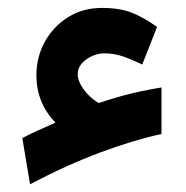

<svg xmlns="http://www.w3.org/2000/svg" viewBox="-20 -420 471 487"><path d="M177.2 -231.9Q177.2 -213.9 192.4 -193.1Q207.5 -172.4 230 -158.7Q264.6 -169.9 289.6 -176.8Q314.5 -183.6 337.6 -188.5Q360.8 -193.4 389.6 -198.2V-80.1Q319.3 -64.9 234.1 -33.2Q148.9 -1.5 56.2 47.4L36.6 -69.8Q56.6 -80.6 77.4 -89.6Q98.1 -98.6 120.6 -108.9Q72.3 -159.7 72.3 -228.5Q72.3 -275.4 93.8 -314.2Q115.2 -353 152.8 -376.5Q190.4 -399.9 238.3 -399.9Q285.2 -399.9 315.9 -387.2Q346.7 -374.5 378.4 -351.6L340.8 -256.3Q316.9 -268.1 293.5 -276.4Q270 -284.7 244.6 -284.7Q220.7 -284.7 199 -269.3Q177.2 -253.9 177.2 -231.9Z"/></svg>

Font: Vazirmatn FD NL
Style: Bold
Weight: 700
Designer: Saber Rastikerdar
Foundry: Saber Rastikerdar
Version: Version 33.003